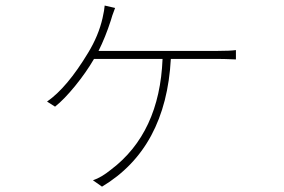

<svg xmlns="http://www.w3.org/2000/svg" viewBox="-20 -618 1040 703"><path d="M340.8 -431.6H776.4Q822.3 -431.6 843.8 -434.6V-400.4Q800.8 -402.3 776.4 -402.3H605.5Q587.9 -75.2 353.5 65.4L320.3 42Q350.6 32.2 386.7 2.9Q564.5 -131.8 575.2 -402.3H324.2Q295.9 -353.5 255.4 -303.7Q214.8 -253.9 181.6 -227.5L152.3 -246.1Q225.6 -296.9 302.7 -424.8Q340.8 -487.3 355.5 -551.8Q362.3 -582 363.3 -597.7L401.4 -588.9Q388.7 -555.7 385.7 -543Q366.2 -482.4 340.8 -431.6Z"/></svg>

Font: Gen Shin Gothic ExtraLight
Style: Regular
Weight: 100
Designer: [Source Han Sans]
Ryoko NISHIZUKA  (kana & ideographs); Paul D. Hunt (Latin, Greek & Cyrillic); Wenlong ZHANG  (bopomofo
Version: Version 1.002.20150607